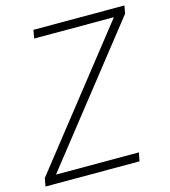

<svg xmlns="http://www.w3.org/2000/svg" viewBox="-108 -785 769 870"><g transform="rotate(-15 277.0 -350.0)"><path d="M-2 0 5 -38 496 -661H122L129 -700H556L549 -663L58 -40H447L439 0Z"/></g></svg>

Font: DM Sans 9pt ExtraLight
Style: Italic
Weight: 250
Italic angle: -10°
Version: Version 4.004;gftools[0.9.30]